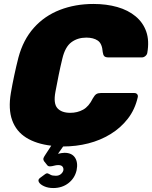

<svg xmlns="http://www.w3.org/2000/svg" viewBox="-20 -730 768 970"><path d="M249 220Q223 220 203 211Q183 202 176.5 190Q170 178 182 169L205 152Q215 144 221 146Q227 148 235.5 153Q244 158 262 158Q277 158 287 150Q297 142 300 131Q302 120 296 112Q290 104 274 104Q264 104 253.5 107Q243 110 233.5 110.5Q224 111 219 105L203 85Q198 78 199 71.5Q200 65 209 52L239 6Q163 -3 112.5 -34.5Q62 -66 41.5 -122.5Q21 -179 35 -261Q42 -302 52 -349Q62 -396 73 -439Q97 -529 151 -589.5Q205 -650 282.5 -680Q360 -710 452 -710Q518 -710 572.5 -694.5Q627 -679 665 -647.5Q703 -616 719 -570Q735 -524 724 -462Q722 -453 714 -446.5Q706 -440 697 -440H528Q513 -440 507 -446Q501 -452 499 -467Q496 -510 474 -525Q452 -540 416 -540Q372 -540 340.5 -516.5Q309 -493 295 -434Q285 -393 276.5 -351Q268 -309 260 -266Q249 -207 270 -183.5Q291 -160 335 -160Q371 -160 400 -176Q429 -192 449 -233Q458 -249 466.5 -254.5Q475 -260 489 -260H659Q668 -260 673 -254Q678 -248 676 -239Q662 -177 626 -130.5Q590 -84 538.5 -52.5Q487 -21 426 -5.5Q365 10 299 10L273 47Q279 45 290 43.5Q301 42 306 42Q343 42 359 66.5Q375 91 367 130Q358 170 326 195Q294 220 249 220Z"/></svg>

Font: Rubik ExtraBold
Style: Italic
Weight: 800
Italic angle: -12°
Designer: Hubert and Fischer
Foundry: Hubert and Fischer
Version: Version 2.300;gftools[0.9.30]